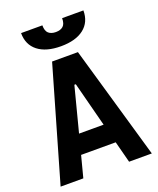

<svg xmlns="http://www.w3.org/2000/svg" viewBox="-163 -1006 912 1105"><g transform="rotate(-20 293.0 -454.0)"><path d="M13.7 0 213.9 -693.4H372.1L572.3 0H433.1L398.9 -131.3H187L152.8 0ZM217.8 -250.5H368.2L297.4 -523.9H288.6ZM293 -758.3Q202.1 -758.3 152.1 -797.6Q102.1 -836.9 102.1 -908.2H232.4Q232.4 -873.5 248.5 -859.4Q264.6 -845.2 293 -845.2Q321.8 -845.2 337.6 -859.4Q353.5 -873.5 353.5 -908.2H483.9Q483.9 -836.9 433.8 -797.6Q383.8 -758.3 293 -758.3Z"/></g></svg>

Font: Cascadia Code PL
Style: Bold
Weight: 700
Monospace: yes
Designer: Aaron Bell
Foundry: Saja Typeworks
Version: Version 2404.023; ttfautohint (v1.8.4)